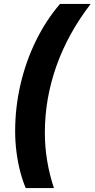

<svg xmlns="http://www.w3.org/2000/svg" viewBox="-20 -762 481 976"><path d="M111 194Q96 160 83.5 113Q71 66 64 12.5Q57 -41 57 -95Q57 -215 84 -332Q111 -449 162 -553.5Q213 -658 285 -742H441Q326 -593 267 -427Q208 -261 208 -87Q208 54 254 194Z"/></svg>

Font: Montserrat
Style: Bold Italic
Weight: 700
Italic angle: -11.3°
Designer: Julieta Ulanovsky
Foundry: Julieta Ulanovsky
Version: Version 9.000; ttfautohint (v1.8.4.7-5d5b)